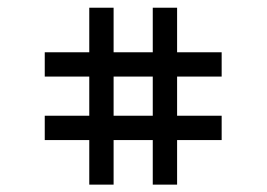

<svg xmlns="http://www.w3.org/2000/svg" viewBox="-20 -594 701 505"><path d="M97.7 -225.6V-289.6H214.8V-392.6H97.7V-456.5H214.8V-573.7H278.8V-456.5H381.8V-573.7H445.8V-456.5H563V-392.6H445.8V-289.6H563V-225.6H445.8V-108.4H381.8V-225.6H278.8V-108.4H214.8V-225.6ZM278.8 -392.6V-289.6H381.8V-392.6Z"/></svg>

Font: Modern Antiqua
Style: Regular
Weight: 500
Version: Version 1.0